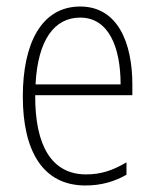

<svg xmlns="http://www.w3.org/2000/svg" viewBox="-20 -559 475 589"><path d="M226 -539C108 -539 50 -427 50 -263C50 -98 110 10 242 10C291 10 331 -2 368 -23V-61C324 -35 288 -24 244 -24C140 -24 87 -110 88 -267H386V-300C386 -428 341 -539 226 -539ZM226 -505C313 -505 350 -415 350 -300H89C96 -437 147 -505 226 -505Z"/></svg>

Font: Noto Sans Myanmar UI Condensed ExtraLight
Style: Regular
Weight: 200
Width: 3
Designer: Monotype Design Team
Foundry: Monotype Imaging Inc.
Version: Version 2.103